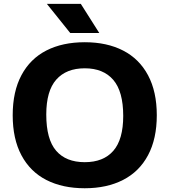

<svg xmlns="http://www.w3.org/2000/svg" viewBox="-20 -969 881 998"><path d="M46 -370Q46 -493 91.5 -578.2Q137 -663.5 221 -706.5Q305 -749.5 420.5 -749.5Q536 -749.5 620 -706.2Q704 -663 749.5 -577.8Q795 -492.5 795 -370Q795 -247.5 749.5 -162.2Q704 -77 619.8 -33.8Q535.5 9.5 420.5 9.5Q305 9.5 221 -33.5Q137 -76.5 91.5 -161.8Q46 -247 46 -370ZM620.5 -366.5Q620.5 -493.5 568.8 -553.8Q517 -614 420.5 -614Q324.5 -614 272.5 -555.2Q220.5 -496.5 220.5 -373.5Q220.5 -245 271.8 -185.5Q323 -126 420.5 -126Q517.5 -126 569 -185Q620.5 -244 620.5 -366.5ZM345 -797.5 223.5 -949H400L496 -797.5Z"/></svg>

Font: Encode Sans Semi Expanded
Style: Bold
Weight: 700
Width: 6
Designer: Multiple Designers
Foundry: Impallari Type
Version: Version 2.000